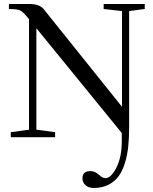

<svg xmlns="http://www.w3.org/2000/svg" viewBox="-20 -683 762 956"><path d="M33.7 0V-24.9L124.5 -37.1V-587.4L115.2 -598.6Q94.2 -624.5 79.3 -631.3Q64.5 -638.2 24.4 -638.2V-663.1H126.5Q176.8 -663.1 197.8 -637.2L587.4 -151.4V-627.9L496.1 -638.2V-663.1H700.7V-638.2L623 -627.9V-49.3Q623 4.4 618.4 47.6Q613.8 90.8 601.6 130.1Q589.4 169.4 569.6 195.8Q549.8 222.2 518.8 237.5Q487.8 252.9 446.3 252.9Q421.4 252.9 406 239.3Q390.6 225.6 390.6 204.6Q390.6 168.9 430.2 168.9Q452.6 168.9 471.7 186.5Q490.7 204.1 504.4 204.1Q533.2 204.1 559.8 151.1Q586.4 98.1 586.4 20.5V-20.5L161.1 -542.5V-37.1L254.4 -24.9V0Z"/></svg>

Font: Elstob
Style: Regular
Weight: 400
Designer: Peter S. Baker
Version: Version 1.015